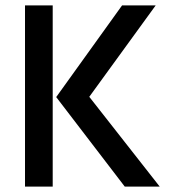

<svg xmlns="http://www.w3.org/2000/svg" viewBox="-20 -694 639 714"><path d="M176 0H73V-674H176ZM574 0H444L189 -333L434 -674H559L312 -334Z"/></svg>

Font: Hind Guntur Medium
Style: Regular
Weight: 500
Designer: Manushi Parikh, Hitesh Malaviya
Foundry: Indian Type Foundry
Version: Version 1.000;PS 1.0;hotconv 1.0.86;makeotf.lib2.5.63406; tt